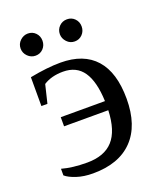

<svg xmlns="http://www.w3.org/2000/svg" viewBox="-122 -712 674 801"><g transform="rotate(-20 214.5 -311.0)"><path d="M106.4 -256.8H302.7Q299.3 -344.7 269.3 -388.4Q239.3 -432.1 179.7 -432.1Q127.9 -432.1 92.8 -409.2L73.2 -328.1H46.4V-456.1Q124.5 -471.2 182.6 -471.2Q285.2 -471.2 338.1 -411.6Q391.1 -352.1 391.1 -235.4Q391.1 -116.7 329.8 -53.5Q268.6 9.8 153.8 9.8Q112.8 9.8 81.1 -0.7Q49.3 -11.2 33.7 -24.9V-54.2Q80.6 -41 146 -41Q222.2 -41 260.7 -83.5Q299.3 -126 302.7 -216.3H106.4ZM317.9 -583Q317.9 -562.5 304.2 -548.1Q290.5 -533.7 270 -533.7Q249.5 -533.7 235.4 -548.8Q221.2 -564 221.2 -583Q221.2 -603.5 235.4 -617.7Q249.5 -631.8 270 -631.8Q290.5 -631.8 304.2 -617.7Q317.9 -603.5 317.9 -583ZM144 -583Q144 -562.5 130.4 -548.1Q116.7 -533.7 96.2 -533.7Q76.2 -533.7 61.5 -548.3Q46.9 -563 46.9 -583Q46.9 -603.5 62 -617.7Q77.1 -631.8 96.2 -631.8Q116.7 -631.8 130.4 -617.7Q144 -603.5 144 -583Z"/></g></svg>

Font: Tinos
Style: Regular
Weight: 400
Designer: Steve Matteson
Foundry: Monotype Imaging Inc.
Version: Version 1.23